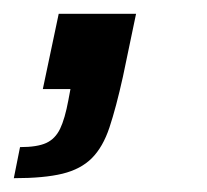

<svg xmlns="http://www.w3.org/2000/svg" viewBox="-50 -129 299 278"><path d="M-30 129 -21 84Q4 84 17 78Q30 72 37 57.5Q44 43 49 16L52 0H12L35 -109H147L128 -18Q118 27 108.5 55.5Q99 84 83 100Q67 116 40.5 122.5Q14 129 -30 129Z"/></svg>

Font: Saira SemiCondensed Medium
Style: Italic
Weight: 500
Width: 4
Italic angle: -12°
Designer: Hector Gatti with collaboration of the Omnibus-Type team
Foundry: Omnibus-Type
Version: Version 1.101